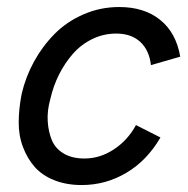

<svg xmlns="http://www.w3.org/2000/svg" viewBox="-20 -516 533 544"><path d="M211.4 8.3Q168 8.3 133.8 -5.4Q99.6 -19 78.6 -42.7Q57.6 -66.4 45.2 -99.1Q32.7 -131.8 33 -170.2Q33.2 -208.5 41.5 -250.5Q52.7 -298.3 76.4 -341.6Q100.1 -384.8 134.5 -419.7Q168.9 -454.6 216.6 -475.3Q264.2 -496.1 317.9 -496.1Q388.7 -496.1 433.8 -459.7Q479 -423.3 490.7 -355.5L407.7 -331.5Q402.8 -374 377.2 -397.5Q351.6 -420.9 309.6 -420.9Q273.4 -420.9 241.7 -405.5Q210 -390.1 186.8 -363.8Q163.6 -337.4 147.2 -304.7Q130.9 -272 122.6 -235.4Q113.3 -202.6 115.2 -172.1Q117.2 -141.6 127.2 -118.2Q137.2 -94.7 160.9 -80.8Q184.6 -66.9 219.2 -66.9Q263.7 -66.9 303 -93Q342.3 -119.1 365.2 -161.6L434.6 -126.5Q397 -61.5 338.4 -26.6Q279.8 8.3 211.4 8.3Z"/></svg>

Font: HK Grotesk Medium Legacy Italic
Style: Regular
Weight: 500
Italic angle: -13°
Designer: Alfredo Marco Pradil
Foundry: Hanken Design Co.
Version: Version 2.022;PS 002.022;hotconv 1.0.88;makeotf.lib2.5.64775